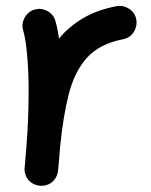

<svg xmlns="http://www.w3.org/2000/svg" viewBox="-20 -559 501 635"><path d="M111.3 55.2Q104 54.7 97.2 51.8Q96.7 51.8 96.2 51.8Q95.7 51.3 95.2 51.3Q68.4 40 62.5 12.2Q62.5 11.7 62.5 11.2Q62 10.7 62 10.3Q60.5 2.4 61.5 -5.4Q61.5 -7.8 62 -9.8Q63.5 -25.9 64.7 -42Q65.9 -58.1 67.4 -74.7Q70.8 -117.2 72.8 -165Q74.7 -212.9 74.7 -259.8Q74.7 -321.8 69.8 -376.2Q64.9 -430.7 56.6 -458.5Q50.3 -480 61.5 -500.5Q72.8 -521 94.2 -527.3Q115.7 -533.7 136.2 -522.7Q156.7 -511.7 163.1 -490.2Q170.4 -464.8 175.3 -431.6Q207.5 -470.7 253.9 -498.3Q300.3 -525.9 365.2 -538.6Q387.7 -542.5 407.2 -529.8Q426.8 -517.1 430.7 -494.6Q434.6 -472.2 421.9 -452.6Q409.2 -433.1 386.7 -429.2Q309.1 -414.1 267.6 -367.9Q226.1 -321.8 207.3 -247.3Q188.5 -172.9 178.7 -72.3Q175.8 -30.3 171.9 5.4Q171.4 12.7 168.5 19.5Q168.5 20 168.5 20.5Q168 21 168 21.5Q156.7 48.3 128.9 54.2Q128.4 54.2 127.9 54.2Q127.4 54.7 127 54.7Q119.1 56.2 111.3 55.2Z"/></svg>

Font: Mikhak-FD SemiBold
Style: Regular
Weight: 600
Designer: Amin Abedi
Version: Version 3.2